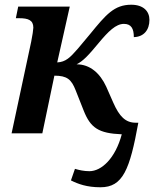

<svg xmlns="http://www.w3.org/2000/svg" viewBox="-20 -564 652 812"><path d="M405 228C500 228 529 153 565 -45H554C511 -45 485 -71 459 -130L429 -198C403 -254 361 -292 304 -292C332 -306 355 -331 398 -383C438 -431 470 -463 504 -463C535 -463 546 -443 546 -407C588 -408 612 -437 612 -480C612 -516 587 -544 535 -544C463 -544 428 -502 361 -420L310 -359C276 -320 258 -302 222 -300L275 -536H57L47 -487H61C99 -487 121 -479 121 -447C121 -440 117 -412 112 -388L29 0H159L210 -244C264 -244 282 -228 300 -182L334 -96C363 -23 397 0 495 4C468 105 410 160 358 160C335 160 313 155 297 150L280 199C310 214 347 228 405 228Z"/></svg>

Font: Noto Serif SemiBold
Style: Italic
Weight: 600
Italic angle: -12°
Designer: Monotype Design Team
Foundry: Monotype Imaging Inc.
Version: Version 2.014